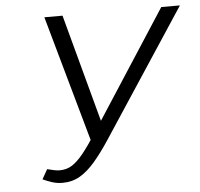

<svg xmlns="http://www.w3.org/2000/svg" viewBox="-49 -709 801 769"><g transform="rotate(-5 351.0 -324.5)"><path d="M172 9Q150 9 130 2.5Q110 -4 93 -12L115 -51Q131 -47 143 -44.5Q155 -42 165 -42Q193 -42 215 -56Q237 -70 261.5 -100.5Q286 -131 318 -181L627 -658H702L368 -150Q334 -98 303.5 -62.5Q273 -27 242 -9Q211 9 172 9ZM304 -134 157 -658H230L359 -179Z"/></g></svg>

Font: Ysabeau Office
Style: Italic
Weight: 400
Italic angle: -12°
Designer: Christian Thalmann (Catharsis Fonts)
Version: Version 2.001;gftools[0.9.30]; featfreeze: tnum,lnum,ss02